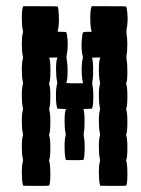

<svg xmlns="http://www.w3.org/2000/svg" viewBox="-20 -570 456 623"><path d="M54.2 -546.9 55.7 -549.8H110.8Q166 -549.8 167 -548.8Q169.9 -543.9 170.9 -520Q171.9 -496.1 169.9 -482.4Q167.5 -468.8 167 -467.8Q166 -466.8 180.2 -466.8Q193.4 -466.8 194.8 -465.3Q195.8 -464.4 196.8 -459.5Q203.1 -425.8 196.3 -389.6Q195.3 -382.8 196.3 -377Q199.7 -362.3 199.2 -334.5Q198.7 -306.6 194.8 -301.3L196.3 -300.8Q197.3 -300.8 200 -300.5Q202.6 -300.3 205.8 -300Q209 -299.8 213.4 -299.8Q217.8 -299.8 222.2 -299.8H249.5L248.5 -304.7Q245.1 -317.9 245.1 -343.5Q245.1 -369.1 248.5 -379.4Q249.5 -383.3 248.5 -387.7Q242.2 -410.6 246.1 -447.8Q247.6 -462.4 249.5 -464.6Q251.5 -466.8 263.7 -466.8H277.3L276.4 -471.2Q272.9 -484.9 272.9 -511.2Q272.9 -537.6 276.4 -546.9L277.8 -549.8H333.5Q388.7 -549.8 389.6 -548.8Q390.1 -548.3 391.1 -543Q397.5 -509.3 390.6 -473.1Q389.6 -466.3 390.6 -460.4Q393.1 -447.8 393.1 -425Q393.1 -402.3 390.6 -389.6Q389.6 -383.3 390.6 -377Q393.6 -362.8 393.3 -334.7Q393.1 -306.6 389.6 -301.3Q388.7 -300.3 390.1 -295.9Q393.6 -284.2 393.3 -254.2Q393.1 -224.1 389.6 -218.3Q389.2 -217.8 389.4 -216.1Q389.6 -214.4 390.1 -212.4Q393.6 -200.7 393.3 -170.7Q393.1 -140.6 389.6 -134.8Q389.2 -134.3 389.4 -132.6Q389.6 -130.9 390.1 -128.9Q393.6 -117.2 393.3 -87.2Q393.1 -57.1 389.6 -51.3Q388.7 -50.3 390.1 -45.9Q393.6 -33.2 393.3 -2.4Q393.1 28.3 389.2 32.2Q388.2 33.2 346.7 33.2L305.2 32.7L304.2 28.8Q300.8 16.6 300.8 -9.8Q300.8 -36.1 304.2 -45.9Q305.2 -49.8 304.2 -54.7Q300.8 -67.9 300.8 -93.5Q300.8 -119.1 304.2 -129.4Q305.2 -133.3 304.2 -137.7Q300.8 -150.9 300.8 -176.8Q300.8 -202.6 304.2 -212.9Q305.2 -216.8 304.2 -221.2Q300.8 -234.4 300.8 -260Q300.8 -285.6 304.2 -295.9Q305.2 -299.8 304.2 -304.7Q300.8 -317.9 300.8 -343.5Q300.8 -369.1 304.2 -379.4L305.2 -383.3H291.5Q277.3 -383.3 278.3 -382.3Q281.7 -377 282.2 -348.6Q282.7 -320.3 279.8 -306.2Q278.8 -299.8 279.8 -293.9Q283.2 -279.3 282.7 -251.2Q282.2 -223.1 278.3 -217.8Q277.3 -216.8 263.7 -216.8Q250.5 -216.8 250.5 -215.3Q253.9 -210 254.4 -181.9Q254.9 -153.8 252 -139.6Q251 -133.3 252 -127Q255.4 -111.8 254.6 -83.3Q253.9 -54.7 250.5 -51.3Q249.5 -50.3 221.7 -50.3L193.8 -50.8L192.9 -54.7Q189.5 -67.4 189.5 -93.5Q189.5 -119.6 192.9 -129.4Q193.8 -133.3 192.9 -137.7Q189.5 -150.9 189.5 -176.8Q189.5 -202.6 192.9 -212.9L194.3 -216.3L180.2 -216.8L166 -217.3L165 -221.2Q161.6 -233.4 161.6 -259.8Q161.6 -286.1 165 -295.9Q166.5 -300.8 165.5 -304.7Q162.1 -317.9 161.9 -343.5Q161.6 -369.1 165 -379.4L166.5 -383.3H152.8Q138.7 -383.3 139.6 -382.3Q143.6 -375.5 143.6 -342.3Q143.6 -307.1 139.6 -301.3Q138.7 -300.3 140.1 -295.9Q143.6 -284.2 143.3 -254.2Q143.1 -224.1 139.6 -218.3Q139.2 -217.8 139.4 -216.1Q139.6 -214.4 140.1 -212.4Q143.6 -200.7 143.3 -170.7Q143.1 -140.6 139.6 -134.8Q139.2 -134.3 139.4 -132.6Q139.6 -130.9 140.1 -128.9Q143.6 -117.2 143.3 -87.2Q143.1 -57.1 139.6 -51.3Q138.7 -50.3 140.1 -45.9Q143.6 -33.2 143.3 -2.4Q143.1 28.3 139.2 32.2Q138.2 33.2 96.7 33.2L55.2 32.7L54.2 28.8Q50.8 16.6 50.8 -9.8Q50.8 -36.1 54.2 -45.9Q55.2 -49.8 54.2 -54.7Q50.8 -67.9 50.8 -93.5Q50.8 -119.1 54.2 -129.4Q55.2 -133.3 54.2 -137.7Q50.8 -150.9 50.8 -176.8Q50.8 -202.6 54.2 -212.9Q55.2 -216.8 54.2 -221.2Q50.8 -234.4 50.8 -260Q50.8 -285.6 54.2 -295.9Q55.2 -299.8 54.2 -304.7Q50.8 -317.9 50.8 -343.5Q50.8 -369.1 54.2 -379.4Q55.2 -383.3 54.2 -387.7Q50.8 -400.9 50.8 -426.8Q50.8 -452.6 54.2 -462.9Q55.2 -466.8 54.2 -471.2Q50.8 -484.9 50.8 -511.2Q50.8 -537.6 54.2 -546.9Z"/></svg>

Font: VT323
Style: Regular
Weight: 400
Monospace: yes
Version: Version 001.002